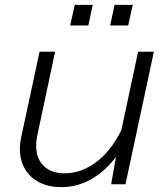

<svg xmlns="http://www.w3.org/2000/svg" viewBox="-20 -759 690 791"><path d="M129 -158Q129 -106 160 -75.5Q191 -45 246 -45Q314 -45 375.5 -90.5Q437 -136 480 -223L549 -546H614L497 0H438L458 -113Q413 -53 355.5 -20.5Q298 12 233 12Q181 12 142.5 -7.5Q104 -27 83 -62.5Q62 -98 62 -146Q62 -170 68 -197L143 -546H207L133 -198Q129 -179 129 -158ZM452 -739H527L508 -654H434ZM288 -739H362L344 -654H269Z"/></svg>

Font: Azeret Mono Light
Style: Italic
Weight: 300
Italic angle: -12°
Designer: Martin Vácha
Foundry: Displaay
Version: Version 1.000; Glyphs 3.0.3, build 3074